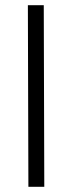

<svg xmlns="http://www.w3.org/2000/svg" viewBox="-20 -717 279 737"><path d="M87 -697H148L150 0H89Z"/></svg>

Font: Panefresco 250wt
Style: Regular
Weight: 300
Version: Version 1.000